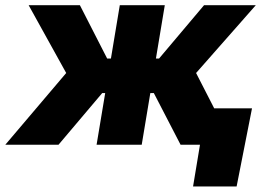

<svg xmlns="http://www.w3.org/2000/svg" viewBox="-58 -542 979 719"><path d="M-38.1 0 189.9 -268.6 49.3 -522.5H241.2L343.3 -322.8H357.4L390.6 -522.5H559.1L525.9 -322.8H537.6L706.1 -522.5H899.9L676.3 -268.6L814 0H618.2L518.1 -193.4H504.9L472.7 0H303.7L335.9 -193.4H324.7L161.1 0ZM665 156.2 690.9 0H646.5L668.9 -136.2H885.7L828.1 156.2Z"/></svg>

Font: Inter 28pt ExtraBold
Style: Italic
Weight: 800
Italic angle: -9.3988°
Designer: Rasmus Andersson
Foundry: rsms
Version: Version 4.001;git-66647c0bb